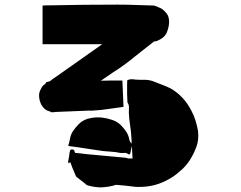

<svg xmlns="http://www.w3.org/2000/svg" viewBox="-20 -804 1040 830"><path d="M196 -453Q202 -458 208.5 -463Q215 -468 222 -472Q272 -507 322 -542.5Q372 -578 422 -613H164V-780Q174 -781 183.5 -781Q193 -781 201 -781Q345 -784 488 -784Q527 -784 567 -782.5Q607 -781 648 -780V-779Q653 -778 656.5 -776.5Q660 -775 664 -773Q675 -770 684 -762.5Q693 -755 700 -746Q706 -739 708.5 -729.5Q711 -720 711 -710Q711 -697 708 -685Q705 -673 700 -661Q693 -647 678 -637Q671 -633 663.5 -629Q656 -625 647 -625Q646 -624 645.5 -624Q645 -624 645 -624Q617 -602 589.5 -580.5Q562 -559 536 -538Q511 -519 491 -505.5Q471 -492 470 -492L416 -455Q439 -456 462.5 -456Q486 -456 509 -456L514 -342Q491 -339 467 -335.5Q443 -332 420 -329Q399 -327 383 -326Q367 -325 367 -326L220 -320Q217 -319 214 -319Q211 -319 208 -319H199V-321Q196 -322 193 -323Q190 -324 187 -325Q179 -328 173 -333.5Q167 -339 162 -346Q150 -365 149 -387Q148 -401 154 -414Q157 -421 161 -427.5Q165 -434 171 -438Q176 -440 178 -445Q178 -449 182 -449Q186 -450 189 -451Q192 -452 196 -453ZM284 -103Q283 -102 281 -101Q279 -100 276 -98Q276 -101 275 -103.5Q274 -106 275 -108Q277 -118 278.5 -127Q280 -136 281 -146Q282 -151 283.5 -154.5Q285 -158 291 -158Q301 -159 303 -147Q303 -146 303.5 -145.5Q304 -145 305 -143Q316 -142 327.5 -141Q339 -140 351 -138Q394 -134 437.5 -130Q481 -126 524 -122Q526 -121 529 -120.5Q532 -120 534 -119H553Q552 -133 551.5 -146.5Q551 -160 550 -173Q548 -166 547 -159Q546 -152 544 -144Q543 -140 541 -137.5Q539 -135 534 -138Q526 -144 517 -143Q508 -142 499 -143Q481 -147 463 -148Q445 -149 426 -151Q389 -156 352 -162Q315 -168 275 -173Q277 -181 279 -188Q281 -195 282 -201Q285 -222 296 -238Q307 -254 321 -268Q343 -290 380 -295Q402 -298 422.5 -295.5Q443 -293 464 -286Q491 -278 510 -255Q519 -245 527 -232.5Q535 -220 538 -205Q539 -200 540.5 -195.5Q542 -191 546 -187Q547 -186 547.5 -185Q548 -184 549 -183Q549 -189 549 -195Q549 -201 548 -208Q547 -235 542.5 -262Q538 -289 537 -317Q537 -328 537.5 -339.5Q538 -351 531 -361Q530 -376 529.5 -398.5Q529 -421 529.5 -439Q530 -457 530 -457Q538 -461 546.5 -461.5Q555 -462 564 -460Q574 -459 585 -459Q596 -459 606 -459Q628 -459 649 -450Q666 -443 683.5 -436.5Q701 -430 717 -422Q775 -389 807 -326Q818 -306 825 -283.5Q832 -261 836 -238Q841 -197 826 -162Q816 -136 801 -112.5Q786 -89 765 -70Q754 -60 742 -50.5Q730 -41 716 -33Q652 6 576 4H574Q568 4 562.5 3.5Q557 3 552 2Q535 0 517 -2Q499 -4 481 -5Q467 0 451 2.5Q435 5 418 6Q390 6 361 -2Q360 -3 358.5 -3Q357 -3 355 -4Q345 -13 333.5 -21.5Q322 -30 311 -39Q308 -42 306.5 -46.5Q305 -51 303 -55Q292 -79 284 -103ZM555 -99Q555 -98 554 -97H555Z"/></svg>

Font: Palette Mosaic
Style: Regular
Weight: 400
Designer: Shibuyafont
Version: Version 1.001